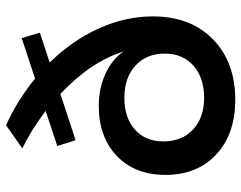

<svg xmlns="http://www.w3.org/2000/svg" viewBox="-101 -686 792 630"><g transform="rotate(-90 295.0 -371.0)"><path d="M36.1 -224.1Q36.1 -323.7 97.9 -383.3Q159.7 -442.9 263.2 -442.9Q320.3 -442.9 368.4 -420.7Q416.5 -398.4 440.9 -361.8Q407.7 -469.2 301.8 -568.8L149.9 -519L130.9 -579.1L246.1 -617.2Q182.1 -665.5 123 -693.8L199.2 -747.1Q282.2 -709.5 352.1 -651.9L484.9 -695.8L502.9 -636.2L404.8 -604Q477.1 -530.3 516.6 -442.9Q556.2 -355.5 556.2 -265.1Q556.2 -142.1 481.4 -68.6Q406.7 4.9 282.2 4.9Q170.4 4.9 103.3 -57.4Q36.1 -119.6 36.1 -224.1ZM146 -231Q146 -169.9 185.1 -133.5Q224.1 -97.2 289.1 -97.2Q355 -97.2 394.5 -132.3Q434.1 -167.5 434.1 -226.1Q434.1 -286.6 394.5 -322.8Q355 -358.9 289.1 -358.9Q223.6 -358.9 184.8 -324.2Q146 -289.6 146 -231Z"/></g></svg>

Font: Trueno
Style: Rg
Weight: 400
Designer: Julieta Ulanovsky
Foundry: Julieta Ulanovsky
Version: Version 3.001b